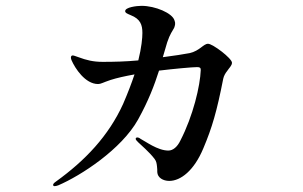

<svg xmlns="http://www.w3.org/2000/svg" viewBox="-20 -606 1040 658"><path d="M693 -456C677 -456 665 -432 630 -424C610 -420 576 -415 538 -410L553 -461C563 -491 571 -499 577 -511C580 -519 582 -527 578 -536C571 -561 512 -586 465 -586C448 -586 409 -581 409 -568C409 -562 414 -560 428 -554C461 -541 468 -521 468 -493C468 -476 465 -443 454 -399C411 -395 371 -394 332 -394C299 -394 276 -400 249 -410C239 -413 234 -416 229 -416C225 -416 223 -413 223 -408C223 -406 224 -403 225 -400C237 -372 272 -318 316 -318C326 -318 332 -323 359 -332C381 -339 408 -345 441 -351C431 -321 418 -287 402 -250C352 -140 272 -56 172 16C165 21 162 24 162 28C162 29 163 32 167 32C170 32 175 31 180 29C257 -4 396 -94 453 -196C489 -261 509 -314 525 -364C574 -370 639 -376 655 -376C665 -376 668 -374 668 -366C666 -312 642 -209 598 -124C588 -103 573 -90 557 -90C520 -90 478 -122 462 -130C457 -134 453 -135 451 -135C447 -135 445 -133 445 -130C445 -127 449 -123 454 -118C461 -111 492 -85 510 -61C516 -53 517 -45 518 -36C519 -29 519 -23 519 -16C520 3 539 14 560 14C599 14 645 -21 677 -98C707 -169 723 -224 745 -336C747 -346 753 -356 758 -362C765 -373 775 -381 775 -391C775 -406 709 -456 693 -456Z"/></svg>

Font: Shippori Mincho OTF
Style: Bold
Weight: 800
Designer: FONTDASU
Foundry: FONTDASU / Google Inc. / but / Adobe
Version: Version 3.300;hotconv 1.0.109;makeotfexe 2.5.65596